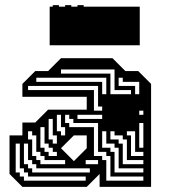

<svg xmlns="http://www.w3.org/2000/svg" viewBox="-20 -726 662 746"><path d="M67 0 17 -50V-200H67V-250H117L167 -300H317V-350H67V-400L117 -450H167L217 -500H417L467 -450H517L567 -400V0H367V-50L317 0ZM393 -360V-424H121V-408H377V-360ZM505 -360H521V-408H457V-424H441V-392H505ZM489 -360V-376H425V-456H217V-440H409V-360ZM345 -376V-296H377V-312H361V-392H89V-376ZM537 -280V-296H521V-280ZM281 -280V-264H377V-280ZM233 -200V-232H217V-280H201V-216H217V-200ZM201 -168V-200H185V-264H169V-184H185V-168ZM317 -150V-200H267L217 -150L267 -100ZM201 -120V-136H185V-152H169V-168H153V-232H137V-152H153V-136H169V-120ZM537 -120V-136H505V-216H473V-200H489V-120ZM233 -88V-104H153V-120H137V-136H121V-200H105V-216H89V-184H105V-120H121V-104H137V-88ZM425 -216H409V-184H441V-168H457V-88H537V-104H473V-184H457V-200H425ZM361 -88V-104H313V-88ZM393 -216H377V-152H409V-136H425V-56H537V-72H441V-152H425V-168H393ZM329 -56V-72H121V-88H105V-104H89V-168H73V-88H89V-72H105V-56ZM537 -24V-40H409V-120H393V-136H361V-248H265V-264H249V-280H233V-248H249V-232H345V-120H377V-104H393V-24ZM313 -24V-40H89V-56H73V-72H57V-168H41V-56H57V-40H73V-24ZM537 -152V-248H521V-152ZM173 -550V-700H185V-706H209V-700H233V-706H257V-700H281V-706H305V-700H523V-550Z"/></svg>

Font: Rubik Broken Fax
Style: Regular
Weight: 400
Designer: Hubert and Fischer, NaN
Foundry: Hubert and Fischer, NaN
Version: Version 2.201